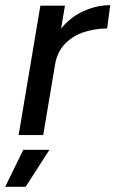

<svg xmlns="http://www.w3.org/2000/svg" viewBox="-48 -522 446 742"><path d="M24 0 108 -500H203L119 0ZM127 -269Q141 -350 180 -401.5Q219 -453 271.5 -477.5Q324 -502 378 -502L366 -412Q322 -412 278.5 -398.5Q235 -385 204 -353.5Q173 -322 164 -270ZM-28 200 42 57H143L51 200Z"/></svg>

Font: Figtree Light Medium
Style: Italic
Weight: 500
Italic angle: -9.5°
Version: Version 2.000